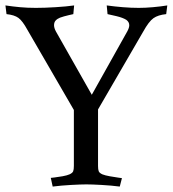

<svg xmlns="http://www.w3.org/2000/svg" viewBox="-22 -679 636 707"><path d="M250 -274 79 -569Q61 -602 46 -613Q31 -624 2 -627L-2 -659Q25 -655 52 -652.5Q79 -650 110 -650Q142 -650 182.5 -652.5Q223 -655 251 -659L248 -627Q248 -627 230.5 -623Q213 -619 199 -614Q189 -610 183 -603.5Q177 -597 177 -586Q177 -576 184 -563L316 -330L447 -564Q454 -577 454 -586Q454 -598 443 -606Q430 -614 407 -619.5Q384 -625 374 -627L371 -659Q400 -655 430.5 -652.5Q461 -650 489 -650Q513 -650 541 -652.5Q569 -655 594 -659L590 -627Q560 -624 543 -612Q526 -600 505 -562L339 -276V-68Q339 -55 341.5 -48.5Q344 -42 355 -37Q365 -33 382 -30Q399 -27 413 -25Q427 -23 427 -23L419 8Q388 4 352 2Q316 0 296 0Q277 0 240 2Q203 4 172 8L165 -24Q165 -24 178.5 -25.5Q192 -27 208.5 -30Q225 -33 234 -37Q245 -42 247.5 -48.5Q250 -55 250 -68Z"/></svg>

Font: Buenard
Style: Regular
Weight: 400
Version: Version 2.000